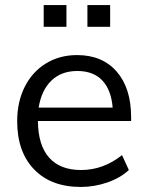

<svg xmlns="http://www.w3.org/2000/svg" viewBox="-20 -733 584 760"><path d="M499 -254H130Q131 -158 174.5 -109Q218 -60 301 -60Q389 -60 463 -119L490 -60Q457 -29 405.5 -11Q354 7 300 7Q182 7 115 -62.5Q48 -132 48 -253Q48 -330 78 -389.5Q108 -449 162 -482Q216 -515 285 -515Q385 -515 442 -449.5Q499 -384 499 -269ZM133 -307H426Q420 -378 384.5 -415Q349 -452 286 -452Q223 -452 183.5 -414Q144 -376 133 -307ZM153 -713H243V-627H153ZM326 -713H416V-627H326Z"/></svg>

Font: Muli-Regular
Style: Regular
Weight: 400
Version: Version 2.000